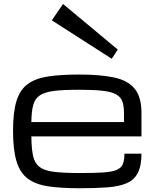

<svg xmlns="http://www.w3.org/2000/svg" viewBox="-20 -956 805 986"><path d="M706.5 -167Q706.5 -104 687.7 -67.9Q668.9 -31.7 630.4 -15.1Q591.8 1.5 532 6.1Q472.2 10.7 389.6 10.7Q295.4 10.7 229.7 1.2Q164.1 -8.3 123.8 -37.8Q83.5 -67.4 65.2 -126.5Q46.9 -185.5 46.9 -284.2Q46.9 -379.9 64.7 -437.5Q82.5 -495.1 122.6 -524.4Q162.6 -553.7 227.8 -563.5Q293 -573.2 387.2 -573.2Q495.1 -573.2 565.9 -558.1Q636.7 -543 671.6 -500.5Q706.5 -458 706.5 -376V-255.4H141.1Q141.6 -192.9 149.9 -155.3Q158.2 -117.7 183.1 -98.6Q208 -79.6 257.6 -73.5Q307.1 -67.4 389.6 -67.4Q463.9 -67.4 509.5 -70.3Q555.2 -73.2 578.9 -83.3Q602.5 -93.3 610.8 -113.3Q619.1 -133.3 619.1 -167ZM387.2 -495.1Q307.6 -495.1 259 -489.3Q210.4 -483.4 185.1 -466.6Q159.7 -449.7 150.6 -416.5Q141.6 -383.3 141.1 -329.1H616.7V-376Q616.7 -411.1 608.6 -434.3Q600.6 -457.5 577.1 -470.9Q553.7 -484.4 508.1 -489.7Q462.4 -495.1 387.2 -495.1ZM553.7 -654.3 246.1 -851.6 303.7 -935.5 585 -701.2Z"/></svg>

Font: Michroma
Style: Regular
Weight: 400
Designer: Vernon Adams
Foundry: Vernon Adams
Version: Version 1.100; ttfautohint (v1.8.4.7-5d5b);gftools[0.9.29]